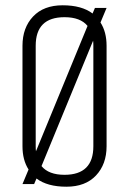

<svg xmlns="http://www.w3.org/2000/svg" viewBox="-20 -696 488 726"><path d="M383 -523V-143Q383 -75 343 -32.5Q303 10 231 10Q159 10 118 -21L109 0H65L88 -55Q65 -91 65 -143V-523Q65 -591 105 -633.5Q145 -676 217 -676Q289 -676 330 -645L339 -666H383L360 -611Q383 -575 383 -523ZM115 -523V-143Q115 -130 116 -124L311 -598Q284 -631 224 -631Q115 -631 115 -523ZM333 -143V-523Q333 -536 332 -542L137 -68Q164 -35 224 -35Q333 -35 333 -143Z"/></svg>

Font: Khand Light
Style: Regular
Weight: 300
Designer: Devanagari: Sanchit Sawaria, Jyotish Sonowal; Latin: Satya Rajpurohit
Foundry: Indian Type Foundry
Version: Version 1.101;PS 1.0;hotconv 1.0.78;makeotf.lib2.5.61930; tt